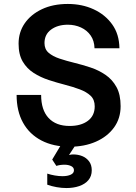

<svg xmlns="http://www.w3.org/2000/svg" viewBox="-20 -730 690 971"><path d="M333 12Q250 12 189.5 -19.5Q129 -51 96.5 -109.5Q64 -168 64 -250H188Q188 -174 225.5 -133.5Q263 -93 332 -93Q390 -93 424.5 -119Q459 -145 459 -192Q459 -226 438.5 -245.5Q418 -265 383.5 -278Q349 -291 308 -301.5Q267 -312 226 -325.5Q185 -339 150.5 -361Q116 -383 95 -418.5Q74 -454 74 -509Q74 -567 105 -612Q136 -657 192 -683.5Q248 -710 323 -710Q395 -710 453.5 -683Q512 -656 547.5 -606.5Q583 -557 584 -486H458Q457 -524 438.5 -550.5Q420 -577 389.5 -591Q359 -605 323 -605Q272 -605 238.5 -580.5Q205 -556 205 -512Q205 -481 226 -463Q247 -445 281.5 -433.5Q316 -422 357 -412Q398 -402 438.5 -388.5Q479 -375 513.5 -351.5Q548 -328 569 -290Q590 -252 590 -193Q590 -131 556.5 -85Q523 -39 465 -13.5Q407 12 333 12ZM316 221Q292 221 266.5 216.5Q241 212 219 204V148Q237 154 257.5 157.5Q278 161 296 161Q321 161 337.5 153.5Q354 146 354 131Q354 117 340 110Q326 103 306 103Q295 103 284.5 104.5Q274 106 265 109L244 77L305 -25L367 -4L329 54Q336 52 341 51.5Q346 51 350 51Q375 51 396 59.5Q417 68 430.5 86Q444 104 444 131Q444 161 427 181Q410 201 381 211Q352 221 316 221Z"/></svg>

Font: Azeret Mono Medium
Style: Regular
Weight: 500
Designer: Martin Vácha
Foundry: Displaay
Version: Version 1.002